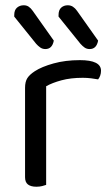

<svg xmlns="http://www.w3.org/2000/svg" viewBox="-20 -703 422 728"><path d="M155 -376V-218H75V-370Q75 -393 83.5 -406.5Q92 -420 112 -433Q138 -450 183 -462.5Q228 -475 283 -475Q363 -475 363 -435Q363 -425 360 -416.5Q357 -408 352 -402Q342 -404 326 -406Q310 -408 294 -408Q248 -408 213 -398.5Q178 -389 155 -376ZM75 -264 155 -252V-2Q150 0 140 2.5Q130 5 118 5Q97 5 86 -3.5Q75 -12 75 -31ZM117 -537 34 -640V-646Q34 -665 44.5 -674Q55 -683 70 -683Q81 -683 89 -677.5Q97 -672 104 -662L184 -549Q181 -533 173 -525Q165 -517 152 -517Q141 -517 132.5 -523Q124 -529 117 -537ZM285 -537 202 -640V-646Q202 -665 212 -674Q222 -683 237 -683Q248 -683 256.5 -677.5Q265 -672 272 -662L352 -549Q349 -533 341 -525Q333 -517 320 -517Q309 -517 301 -522.5Q293 -528 285 -537Z"/></svg>

Font: Baloo Paaji 2
Style: Regular
Weight: 400
Designer: Shuchita Grover, Noopur Datye and Ek Type
Foundry: Ek Type
Version: Version 1.700